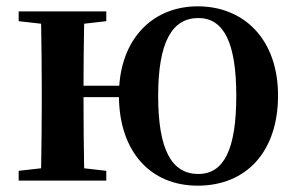

<svg xmlns="http://www.w3.org/2000/svg" viewBox="-20 -571 939 607"><path d="M607 -21C523 -21 480 -97 480 -268C480 -438 524 -514 607 -514C687 -514 727 -437 727 -268C727 -99 688 -21 607 -21ZM244 -300C244 -360 245 -440 246 -496L316 -504V-535H39V-504L110 -496C111 -439 112 -356 112 -300V-235C112 -179 111 -96 110 -39L39 -31V0H316V-31L246 -39C245 -96 244 -183 244 -264H356C358 -91 456 16 605 16C760 16 859 -93 859 -269C859 -446 752 -551 605 -551C469 -551 368 -457 357 -300Z"/></svg>

Font: Source Han Serif
Style: Bold
Weight: 700
Designer: Ryoko NISHIZUKA 西塚涼子 (kana & ideographs); Frank Grießhammer (Latin, Greek & Cyrillic); Wenlong ZHANG 张文龙 (bopomofo); San
Foundry: Adobe Systems Incorporated
Version: Version 1.001;PS 1.001;hotconv 16.6.54;makeotf.lib2.5.65590